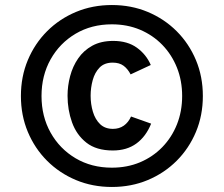

<svg xmlns="http://www.w3.org/2000/svg" viewBox="-20 -732 890 764"><path d="M425.2 12Q348.2 12 282.4 -15.5Q216.7 -43 167.4 -92.2Q118.2 -141.5 90.7 -207.2Q63.2 -273 63.2 -350Q63.2 -427 90.7 -492.8Q118.2 -558.5 167.4 -607.8Q216.7 -657 282.4 -684.5Q348.2 -712 425.2 -712Q502.2 -712 568 -684.5Q633.7 -657 683 -607.8Q732.2 -558.5 759.7 -492.8Q787.2 -427 787.2 -350Q787.2 -273 759.7 -207.2Q732.2 -141.5 683 -92.2Q633.7 -43 568 -15.5Q502.2 12 425.2 12ZM429 -133.2Q363.3 -133.2 323.8 -164.3Q284.3 -195.4 266.6 -245.2Q248.8 -295 248.8 -351.1Q248.8 -390.6 259.1 -429.2Q269.3 -467.9 291 -499.4Q312.6 -531 347.2 -550.1Q381.8 -569.2 430.6 -569.2Q487.3 -569.2 524.7 -542.2Q562.1 -515.1 580 -473.4L499.8 -436Q488.2 -458.2 471.5 -470.5Q454.8 -482.8 428.6 -482.8Q395.3 -482.8 376.2 -463.1Q357.1 -443.3 348.9 -413.1Q340.6 -382.8 340.6 -351.2Q340.6 -317.2 349.8 -286.9Q358.9 -256.7 378.4 -237.9Q398 -219.2 429.3 -219.2Q454.3 -219.2 472.6 -232Q490.9 -244.8 501.4 -268.4L581.4 -240Q560.8 -188.8 522.8 -161Q484.8 -133.2 429 -133.2ZM425.1 -64.8Q486.1 -64.8 537.1 -86.2Q588.1 -107.7 625.8 -146.5Q663.5 -185.3 684.2 -237.3Q704.8 -289.2 704.8 -349.9Q704.8 -411 684.1 -462.9Q663.4 -514.7 625.8 -553.5Q588.1 -592.3 537.1 -613.8Q486.1 -635.2 425.1 -635.2Q344.1 -635.2 280.8 -597.8Q217.5 -560.3 181.3 -495.7Q145.2 -431.1 145.2 -350Q145.2 -268.9 181.3 -204.3Q217.5 -139.7 280.8 -102.2Q344.1 -64.8 425.1 -64.8Z"/></svg>

Font: Overpass
Style: Regular
Weight: 400
Designer: Delve Withrington, Dave Bailey, Thomas Jockin
Foundry: Delve Fonts LLC
Version: Version 4.000